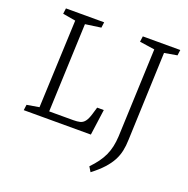

<svg xmlns="http://www.w3.org/2000/svg" viewBox="-158 -849 1195 1223"><g transform="rotate(20 440.0 -237.5)"><path d="M56 -38 139 -52 164 -648 77 -663 82 -701H341L336 -663L230 -648L206 -48H369Q396 -48 414.5 -52.5Q433 -57 446.5 -74Q460 -91 471 -128L485 -175H530L506 0H51ZM700 -648 598 -663 603 -701H857L852 -663L766 -648L743 -52Q742 -10 734.5 25Q727 60 710 92Q693 124 663 157Q633 190 586 226L566 193Q594 164 614 136.5Q634 109 647 80.5Q660 52 667 20Q674 -12 676 -50Z"/></g></svg>

Font: Literata Light
Style: Italic
Weight: 300
Italic angle: -2°
Designer: Latin by Veronika Burian and Jose Scaglione. Greek by Irene Vlachou. Cyrillic by Vera Evstafieva
Foundry: TypeTogether
Version: Version 3.103;gftools[0.9.29]